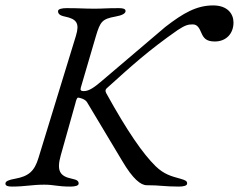

<svg xmlns="http://www.w3.org/2000/svg" viewBox="-37 -683 881 708"><path d="M7 5C57 5 80 -2 126 -2C164 -2 173 5 223 5C239 5 253 2 253 -6C253 -15 248 -20 228 -24C184 -33 171 -53 187 -110L241 -302C243 -310 246 -323 251 -323C256 -323 277 -318 284 -306L414 -89C453 -23 482 0 504 0C555 0 568 5 623 5C639 5 653 2 653 -6C653 -15 649 -18 628 -24C595 -33 568 -40 537 -70C490 -116 433 -198 355 -339C351 -346 351 -352 356 -357C447 -439 509 -496 618 -572C647 -591 657 -593 674 -593C691 -593 698 -579 705 -563C713 -544 722 -530 755 -530C797 -530 824 -559 824 -600C824 -632 802 -663 749 -663C688 -663 639 -635 573 -584L339 -385C312 -362 292 -347 272 -347C262 -347 258 -350 261 -360L317 -551C333 -604 340 -613 389 -622C412 -626 426 -633 426 -642C426 -650 418 -653 402 -653C352 -653 346 -651 311 -651C271 -651 258 -653 208 -653C192 -653 177 -650 177 -642C177 -633 182 -626 202 -622C246 -613 257 -597 243 -551L105 -101C90 -51 68 -33 19 -24C-4 -20 -17 -15 -17 -6C-17 2 -9 5 7 5Z"/></svg>

Font: EB Garamond
Style: Italic
Weight: 400
Italic angle: -17.2°
Designer: Georg Duffner and Octavio Pardo
Foundry: Georg Duffner
Version: Version 1.000;PS 001.000;hotconv 1.0.88;makeotf.lib2.5.64775